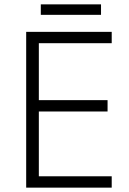

<svg xmlns="http://www.w3.org/2000/svg" viewBox="-20 -860 593 880"><path d="M443 -840H167V-792H443ZM492 0V-52H158V-349H473V-401H158V-662H492V-714H100V0Z"/></svg>

Font: Noto Sans Kannada Light
Style: Regular
Weight: 300
Designer: Jelle Bosma - Monotype Design Team
Foundry: Monotype Imaging Inc.
Version: Version 2.005